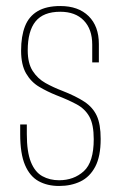

<svg xmlns="http://www.w3.org/2000/svg" viewBox="-20 -611 401 637"><path d="M176 6Q137 6 108 -10Q79 -26 63 -63.5Q47 -101 47 -166V-198Q52 -198 58 -198Q64 -198 69 -198V-166Q69 -107 82.5 -73.5Q96 -40 120.5 -26.5Q145 -13 176 -13Q225 -13 258 -43Q291 -73 291 -149Q291 -198 276.5 -224Q262 -250 234 -265Q206 -280 167 -295Q137 -307 110 -323Q83 -339 66.5 -367.5Q50 -396 50 -443Q50 -491 63 -524Q76 -557 105 -574Q134 -591 180 -591Q240 -591 274 -557.5Q308 -524 308 -465V-404Q303 -404 297.5 -404Q292 -404 286 -404V-463Q286 -514 258 -543Q230 -572 180 -572Q124 -572 98 -540Q72 -508 72 -444Q72 -401 88.5 -375.5Q105 -350 131 -335.5Q157 -321 186 -310Q232 -292 260 -273.5Q288 -255 301 -227Q314 -199 314 -150Q314 -92 296 -58Q278 -24 247 -9Q216 6 176 6Z"/></svg>

Font: Alumni Sans Thin Thin
Style: Regular
Weight: 250
Version: Version 1.018